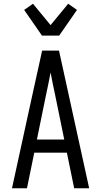

<svg xmlns="http://www.w3.org/2000/svg" viewBox="-20 -1005 540 1025"><path d="M44 0 151 -490 205 -735H295L456 0H376L337 -190H163L124 0ZM177 -260H323L276 -490Q269 -522 262.5 -554Q256 -586 250 -618Q244 -586 237.5 -554Q231 -522 224 -490ZM204 -815 109 -952 156 -985 250 -871 344 -985 391 -952 296 -815Z"/></svg>

Font: HulyMono
Style: Regular
Weight: 400
Monospace: yes
Designer: Belleve Invis
Foundry: Belleve Invis
Version: Version 33.2.5; ttfautohint (v1.8.4)